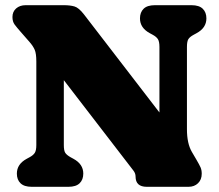

<svg xmlns="http://www.w3.org/2000/svg" viewBox="-20 -720 843 740"><path d="M301 -51Q301 -27.5 287 -13.8Q273 0 243.5 0H102.5Q73 0 59 -13.8Q45 -27.5 45 -51Q45 -87.5 83 -108L94 -114Q108 -121.5 114 -130.8Q120 -140 120 -161V-483Q120 -513.5 113.8 -528Q107.5 -542.5 94 -558L59 -598Q45 -614 36.5 -625.2Q28 -636.5 28 -654.5Q28 -675 42.2 -687.5Q56.5 -700 79 -700H226Q250 -700 266.8 -695.2Q283.5 -690.5 304 -664L594.5 -286.5V-539Q594.5 -560 588.5 -569.2Q582.5 -578.5 568.5 -586L557.5 -592Q519.5 -612.5 519.5 -649Q519.5 -672.5 533.5 -686.2Q547.5 -700 577 -700H718Q747.5 -700 761.5 -686.2Q775.5 -672.5 775.5 -649Q775.5 -612.5 737.5 -592L726.5 -586Q711.5 -578 706 -569.2Q700.5 -560.5 700.5 -539V-222Q700.5 -167 719.5 -134.5L736.5 -105.5Q748.5 -85 753 -74.8Q757.5 -64.5 757.5 -50.5Q757.5 -27.5 743.2 -13.8Q729 0 706.5 0H546Q502.5 0 502.5 -39.5Q502.5 -52 494.2 -62.5Q486 -73 466.5 -98.5L226 -411V-161Q226 -139.5 231.5 -131Q237 -122.5 252 -114L263 -108Q301 -87.5 301 -51Z"/></svg>

Font: Fraunces 9pt S100 Black
Style: Regular
Weight: 900
Version: Version 1.000; ttfautohint (v1.8.3)